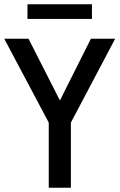

<svg xmlns="http://www.w3.org/2000/svg" viewBox="-24 -882 564 902"><path d="M205 0V-306L-4 -700H110L257.5 -410L403 -700H517L309 -306V0ZM105 -793V-862H408V-793Z"/></svg>

Font: Cabin Condensed Medium
Style: Regular
Weight: 500
Width: 3
Designer: Pablo Impallari
Foundry: Pablo Impallari. http://www.impallari.com Igino Marini. http://www.ikern.com
Version: Version 3.001; ttfautohint (v1.8.3)